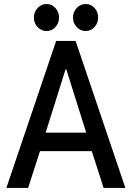

<svg xmlns="http://www.w3.org/2000/svg" viewBox="-20 -920 645 940"><path d="M11.2 0 254.9 -719.7H350.1L593.8 0H487.3L419.9 -209L409.7 -246.1L304.7 -580.1H300.8L195.8 -246.1L185.1 -209L117.7 0ZM138.2 -180.2V-270.5H466.8V-180.2ZM399.4 -768.1Q374 -768.1 355.7 -787.4Q337.4 -806.6 337.4 -834Q337.4 -861.3 355.7 -880.9Q374 -900.4 399.4 -900.4Q424.8 -900.4 442.6 -881.3Q460.4 -862.3 460.4 -834Q460.4 -807.6 442.9 -787.8Q425.3 -768.1 399.4 -768.1ZM208 -768.1Q182.1 -768.1 164.1 -787.4Q146 -806.6 146 -834Q146 -861.3 164.1 -880.9Q182.1 -900.4 208 -900.4Q233.4 -900.4 251.2 -880.9Q269 -861.3 269 -834Q269 -806.6 251.2 -787.4Q233.4 -768.1 208 -768.1Z"/></svg>

Font: Reddit Sans Condensed Medium
Style: Regular
Weight: 500
Designer: Stephen Hutchings
Foundry: Reddit
Version: Version 1.014